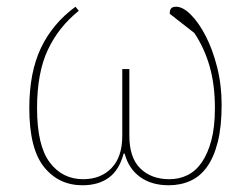

<svg xmlns="http://www.w3.org/2000/svg" viewBox="-20 -538 748 570"><path d="M225 12Q154 12 110.5 -42.5Q67 -97 67 -217Q67 -323 101.5 -395.5Q136 -468 204 -518L214 -506Q154 -458 122 -390Q90 -322 90 -217Q90 -106 127.5 -56Q165 -6 227 -6Q279 -6 311 -39Q343 -72 343 -135V-333H364V-135Q364 -70 396.5 -38Q429 -6 483 -6Q512 -6 536.5 -18Q561 -30 579 -56Q597 -82 607.5 -121.5Q618 -161 618 -217Q618 -286 602.5 -340.5Q587 -395 557 -440L484 -497V-500Q484 -508 488 -513Q492 -518 503 -518Q523 -518 546.5 -494.5Q570 -471 590.5 -431.5Q611 -392 624.5 -339Q638 -286 638 -227Q638 -162 626.5 -116.5Q615 -71 594.5 -42.5Q574 -14 545 -1Q516 12 481 12Q430 12 396 -12.5Q362 -37 350 -82H347Q334 -33 303 -10.5Q272 12 225 12Z"/></svg>

Font: IBM Plex Serif Thin
Style: Regular
Weight: 100
Designer: Mike Abbink, Paul van der Laan, Pieter van Rosmalen
Foundry: Bold Monday
Version: Version 3.001